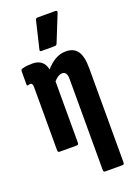

<svg xmlns="http://www.w3.org/2000/svg" viewBox="-169 -790 732 1041"><g transform="rotate(-20 196.5 -270.0)"><path d="M54 0Q43 0 43 -12V-376Q43 -400 30 -400Q26 -400 22 -399Q18 -398 15 -397Q9 -396 9 -403V-480Q9 -491 19 -493Q33 -497 47.5 -498.5Q62 -500 77 -500Q142 -500 155 -438Q178 -465 207 -482.5Q236 -500 270 -500Q316 -500 337.5 -469Q359 -438 359 -371V173Q359 185 349 185H250Q239 185 239 173V-353Q239 -395 211 -395Q188 -395 163 -366V-12Q163 0 152 0ZM148 -547Q136 -547 140 -559L177 -714Q179 -725 190 -725H292Q306 -725 300 -710L238 -556Q234 -547 223 -547Z"/></g></svg>

Font: Sofia Sans Extra Condensed ExtraBold
Style: Regular
Weight: 800
Designer: Botio Nikoltchev, Ani Petrova
Foundry: lettersoup
Version: Version 4.101; ttfautohint (v1.8.4.7-5d5b)